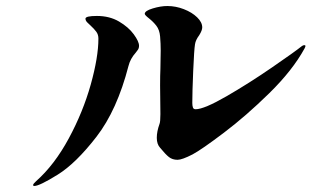

<svg xmlns="http://www.w3.org/2000/svg" viewBox="-20 -662 1040 638"><path d="M512 -171Q501 -183 501 -204Q501 -225 510 -250Q513 -257 513 -283L512 -378Q512 -413 513 -433L514 -494Q514 -517 512 -541Q510 -563 499.5 -576.5Q489 -590 475 -601Q461 -612 461 -616Q461 -626 487.5 -634Q514 -642 536 -642Q564 -642 591 -631.5Q618 -621 635 -604.5Q652 -588 652 -571Q652 -561 642 -545Q630 -529 628 -515Q625 -497 622 -426.5Q619 -356 619 -320Q619 -311 621 -305Q623 -299 630 -299Q658 -299 732.5 -342Q807 -385 884 -438Q961 -491 982 -508Q987 -512 991 -512Q995 -512 995 -509Q995 -507 992 -501Q952 -428 875 -352.5Q798 -277 724 -221Q650 -165 620 -149Q585 -131 570 -131Q553 -131 541.5 -140Q530 -149 512 -171ZM90 -47Q90 -51 100 -60Q161 -114 208.5 -202Q256 -290 281.5 -381Q307 -472 307 -534Q307 -547 300 -556.5Q293 -566 280 -578Q278 -580 271 -586.5Q264 -593 264 -600Q264 -609 302 -609Q344 -609 375.5 -590.5Q407 -572 424.5 -548Q442 -524 442 -510Q442 -501 437 -495Q432 -489 431 -487Q413 -467 407 -443Q369 -296 300.5 -207.5Q232 -119 171.5 -81.5Q111 -44 94 -44Q90 -44 90 -47Z"/></svg>

Font: Shippori Antique
Style: Regular
Weight: 400
Designer: FONTDASU
Foundry: FONTDASU / Google Inc. / but / Adobe
Version: Version 2.001